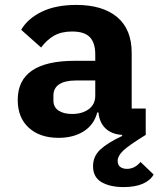

<svg xmlns="http://www.w3.org/2000/svg" viewBox="-20 -548 644 780"><path d="M572 0Q502 43 480 64.5Q458 86 458 105Q458 122 468.5 130Q479 138 496 138Q527 138 551 110L604 161Q591 185 560 198.5Q529 212 482 212Q427 212 392.5 192Q358 172 358 127Q358 87 387.5 59.5Q417 32 477 4L475 0Q433 -3 408.5 -26.5Q384 -50 380 -91H375Q362 -41 320 -14.5Q278 12 218 12Q142 12 97 -29Q52 -70 52 -142Q52 -301 284 -301H367V-327Q367 -374 345 -397Q323 -420 273 -420Q229 -420 199.5 -403Q170 -386 147 -355L66 -427Q93 -473 150 -500.5Q207 -528 290 -528Q397 -528 456 -478.5Q515 -429 515 -333V-107H572ZM288 -221Q244 -221 220.5 -205.5Q197 -190 197 -160V-140Q197 -113 217.5 -99Q238 -85 273 -85Q314 -85 340.5 -104.5Q367 -124 367 -159V-221Z"/></svg>

Font: iA Writer Duo V
Style: Regular
Weight: 400
Designer: Mike Abbink, Paul van der Laan, Pieter van Rosmalen, Oliver Reichenstein
Foundry: Information Architects Inc.
Version: Version 2.000